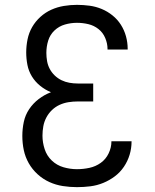

<svg xmlns="http://www.w3.org/2000/svg" viewBox="-20 -763 640 791"><path d="M297 8Q268 8 239 3.5Q210 -1 183.5 -13Q157 -25 135 -45Q113 -65 98.5 -90.5Q84 -116 78 -144.5Q72 -173 72 -203Q72 -232 78 -260.5Q84 -289 100 -313Q116 -337 139.5 -355Q163 -373 190 -383Q166 -393 145.5 -409.5Q125 -426 111.5 -448Q98 -470 93 -495.5Q88 -521 88 -547Q88 -574 93.5 -601Q99 -628 112.5 -651.5Q126 -675 146.5 -693.5Q167 -712 191.5 -723Q216 -734 243 -738.5Q270 -743 297 -743Q323 -743 349 -739.5Q375 -736 399 -726Q423 -716 443.5 -699.5Q464 -683 478 -661Q492 -639 499 -613.5Q506 -588 506 -562Q506 -561 506 -560Q506 -559 506 -559H423Q423 -559 423 -559.5Q423 -560 423 -561Q423 -584 413.5 -606.5Q404 -629 385.5 -643.5Q367 -658 344 -663.5Q321 -669 297 -669Q272 -669 247.5 -662Q223 -655 204.5 -637.5Q186 -620 178.5 -595.5Q171 -571 171 -545Q171 -528 174 -511Q177 -494 185 -479Q193 -464 205.5 -452Q218 -440 233.5 -432.5Q249 -425 266 -422Q283 -419 300 -419H364V-345H300Q281 -345 262 -342Q243 -339 225.5 -331Q208 -323 194 -309.5Q180 -296 171 -279Q162 -262 158.5 -243Q155 -224 155 -204Q155 -176 164 -148.5Q173 -121 193.5 -101.5Q214 -82 241.5 -74Q269 -66 297 -66Q323 -66 348.5 -71.5Q374 -77 395 -92Q416 -107 427.5 -131Q439 -155 439 -180Q439 -181 439 -181Q439 -181 439 -181H522Q522 -181 522 -180.5Q522 -180 522 -180Q522 -152 514 -125.5Q506 -99 490.5 -76Q475 -53 453 -36.5Q431 -20 405.5 -9.5Q380 1 352.5 4.5Q325 8 297 8Z"/></svg>

Font: Bmono
Style: Regular
Weight: 400
Monospace: yes
Designer: Belleve Invis
Foundry: Belleve Invis
Version: Version 11.2.2; ttfautohint (v1.8.2)